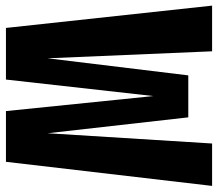

<svg xmlns="http://www.w3.org/2000/svg" viewBox="-68 -686 751 662"><g transform="rotate(90 308.0 -355.5)"><path d="M618.5 -710.8 535.4 0H360.5L308.7 -508.2L251.8 0H73.8L-3.1 -710.8H154.4L178.5 -143.6L237.4 -628.7H382.1L436.9 -143.6L472.3 -710.8Z"/></g></svg>

Font: Fira Code
Style: Bold
Weight: 700
Monospace: yes
Designer: Carrois Corporate, Edenspiekermann AG, Nikita Prokopov
Foundry: Carrois Corporate, Edenspiekermann AG, Nikita Prokopov
Version: Version 6.000; ttfautohint (v1.8.2) -l 8 -r 50 -G 200 -x 14 